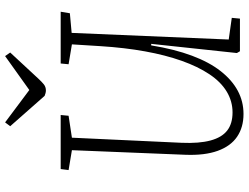

<svg xmlns="http://www.w3.org/2000/svg" viewBox="-131 -830 975 753"><g transform="rotate(-90 356.5 -453.5)"><path d="M578 -44 663 -32 660 0H532L525 -12L561 -348H555Q540 -256 514.5 -188Q489 -120 454 -75.5Q419 -31 377 -8.5Q335 14 286 14Q234 14 197 -11Q160 -36 141.5 -87Q123 -138 126 -214L144 -659L66 -672L70 -703H282L279 -672L193 -659L173 -229Q170 -160 182 -115.5Q194 -71 221 -50Q248 -29 292 -29Q336 -29 374 -52Q412 -75 442 -120Q472 -165 494.5 -228.5Q517 -292 531.5 -372Q546 -452 552 -547L559 -659L481 -672L484 -703H687L681 -667L604 -660ZM238 -901 253 -921 380 -826 513 -921 527 -901 424 -790Q412 -777 402 -769Q392 -761 378 -761Q373 -761 367.5 -762.5Q362 -764 357 -766Z"/></g></svg>

Font: Literata 18pt ExtraLight
Style: Italic
Weight: 250
Italic angle: -2°
Designer: Latin by Veronika Burian and Jose Scaglione. Greek by Irene Vlachou. Cyrillic by Vera Evstafieva
Foundry: TypeTogether
Version: Version 3.103;gftools[0.9.29]